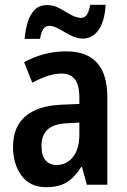

<svg xmlns="http://www.w3.org/2000/svg" viewBox="-20 -766 527 796"><path d="M255 -553Q425 -553 425 -363V0H340L320 -74H317Q290 -31 257 -10.5Q224 10 172 10Q104 10 69 -38Q34 -86 34 -157Q34 -240 85.5 -284Q137 -328 236 -332L309 -335V-361Q309 -413 290.5 -437Q272 -461 235 -461Q207 -461 177 -451Q147 -441 114 -423L80 -508Q117 -529 161 -541Q205 -553 255 -553ZM260 -255Q203 -253 177.5 -229Q152 -205 152 -161Q152 -120 169 -101Q186 -82 215 -82Q256 -82 282.5 -115Q309 -148 309 -208V-258ZM82 -605Q85 -641 94.5 -673Q104 -705 123.5 -725Q143 -745 176 -745Q203 -745 227 -731.5Q251 -718 273.5 -705Q296 -692 317 -692Q332 -692 340.5 -705.5Q349 -719 354 -746H418Q414 -677 388.5 -641.5Q363 -606 324 -606Q298 -606 272.5 -619.5Q247 -633 224.5 -646Q202 -659 184 -659Q154 -659 146 -605Z"/></svg>

Font: Noto Sans Myanmar UI Condensed SemiBold
Style: Regular
Weight: 600
Width: 3
Designer: Monotype Design Team
Foundry: Monotype Imaging Inc.
Version: Version 2.103; ttfautohint (v1.8.4.7-5d5b)